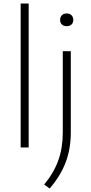

<svg xmlns="http://www.w3.org/2000/svg" viewBox="-20 -828 513 1078"><path d="M96 0V-808H141V0ZM228 208Q282 143 307.2 72.8Q332.5 2.5 332.5 -83.5V-540.5H377.5V-85.5Q377.5 7 349.2 82.2Q321 157.5 259 230.5ZM317.5 -716.5Q317.5 -732.5 327.5 -742.5Q337.5 -752.5 354.5 -752.5Q371.5 -752.5 381.5 -742.5Q391.5 -732.5 391.5 -716.5Q391.5 -700 381.5 -690.5Q371.5 -681 354.5 -681Q337.5 -681 327.5 -690.5Q317.5 -700 317.5 -716.5Z"/></svg>

Font: Encode Sans Expanded ExtraLight
Style: Regular
Weight: 275
Width: 7
Designer: Multiple Designers
Foundry: Impallari Type
Version: Version 2.000